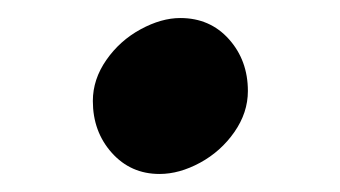

<svg xmlns="http://www.w3.org/2000/svg" viewBox="-20 -183 377 213"><path d="M255 -82Q255 -58 240 -36.5Q225 -15 202 -2.5Q179 10 157 10Q125 10 104 -13.5Q83 -37 83 -71Q83 -95 98 -116.5Q113 -138 136 -150.5Q159 -163 180 -163Q213 -163 234 -139.5Q255 -116 255 -82Z"/></svg>

Font: Inknut Antiqua Medium
Style: Regular
Weight: 500
Designer: Claus Eggers Sørensen
Foundry: Claus Eggers Sørensen
Version: Version 1.003; ttfautohint (v1.8.2) -l 8 -r 50 -G 200 -x 14 